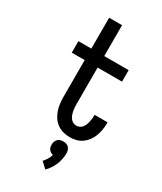

<svg xmlns="http://www.w3.org/2000/svg" viewBox="-240 -821 980 1158"><g transform="rotate(30 250.0 -242.5)"><path d="M313 8Q290 8 267.5 2Q245 -4 226 -17.5Q207 -31 194 -50.5Q181 -70 173.5 -91.5Q166 -113 163 -136.5Q160 -160 160 -183V-440H70V-520H160V-735H250V-520H420V-440H250V-183Q250 -171 251 -159Q252 -147 254.5 -135.5Q257 -124 261 -113Q265 -102 272.5 -92.5Q280 -83 290.5 -77.5Q301 -72 313 -72Q325 -72 335.5 -77Q346 -82 353 -91Q360 -100 364.5 -110.5Q369 -121 371.5 -132.5Q374 -144 375.5 -155.5Q377 -167 377 -178V-184H467V-174Q467 -152 463 -129.5Q459 -107 451 -86Q443 -65 429.5 -47Q416 -29 398 -16Q380 -3 358 2.5Q336 8 313 8ZM284 250 244 213Q256 200 265.5 184.5Q275 169 280 151Q272 150 264.5 145.5Q257 141 251.5 134Q246 127 244 118.5Q242 110 242 101Q242 90 245.5 80Q249 70 256 62.5Q263 55 273.5 52Q284 49 294 49Q304 49 314.5 52Q325 55 332 62.5Q339 70 342.5 80Q346 90 346 101Q346 122 342 142.5Q338 163 330 182Q322 201 310.5 218.5Q299 236 284 250Z"/></g></svg>

Font: Iosevka Fixed Medium
Style: Regular
Weight: 500
Monospace: yes
Designer: Belleve Invis
Foundry: Belleve Invis
Version: Version 32.3.0